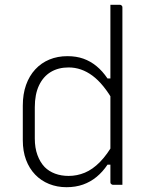

<svg xmlns="http://www.w3.org/2000/svg" viewBox="-20 -770 640 800"><path d="M261 -536Q298 -536 327.5 -525.5Q357 -515 382 -494.5Q407 -474 428 -443H455V-344Q412 -420 365.5 -454.5Q319 -489 266 -489Q223 -489 191.5 -470Q160 -451 142.5 -414Q125 -377 125 -323V-193Q125 -154 136 -124Q147 -94 166 -74Q184 -56 209.5 -46.5Q235 -37 266 -37Q301 -37 333.5 -50.5Q366 -64 396.5 -95Q427 -126 455 -176V-84H428Q408 -54 382.5 -33Q357 -12 326 -1Q295 10 257 10Q218 10 184.5 -3.5Q151 -17 126.5 -42.5Q102 -68 88.5 -104Q75 -140 75 -186V-330Q75 -378 88.5 -416Q102 -454 127 -481Q152 -508 186 -522Q220 -536 261 -536ZM479 -750Q483 -750 485 -748.5Q487 -747 488.5 -745Q490 -743 490 -739Q490 -659 490 -575Q490 -491 490 -408Q490 -325 490 -246.5Q490 -168 490 -100Q490 -67 490 -41.5Q490 -16 490 0Q485 0 480 0Q475 0 470.5 0Q466 0 461 0Q456 0 451 0Q448 0 445.5 -1.5Q443 -3 441.5 -5Q440 -7 440 -11Q440 -91 440 -171Q440 -251 440 -330.5Q440 -410 440 -490Q440 -570 440 -650Q440 -674 440 -699Q440 -724 440 -750Q445 -750 450 -750Q455 -750 459.5 -750Q464 -750 469 -750Q474 -750 479 -750Z"/></svg>

Font: Recursive Light
Style: Regular
Weight: 300
Version: Version 1.085